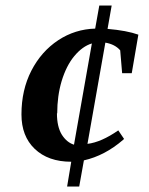

<svg xmlns="http://www.w3.org/2000/svg" viewBox="-20 -675 540 698"><path d="M431 -170 428 -167Q361 -109 285 -92L268 3H224L239 -87Q155 -87 106 -134Q58 -180 58 -259Q58 -348 94 -418Q130 -488 192 -529Q253 -569 326 -571L341 -655H386L371 -570Q441 -564 483 -549L459 -409H424L417 -492Q398 -514 363 -520L298 -152Q348 -158 410 -201ZM188 -263H187Q187 -214 205 -185Q223 -157 249 -149L314 -517Q280 -507 250 -471Q221 -436 204 -380Q188 -326 188 -263Z"/></svg>

Font: Libra Serif Modern
Style: Bold Italic
Weight: 700
Italic angle: -12°
Designer: Stefan Peev, Context Ltd
Foundry: Stefan Peev, Context Ltd
Version: Version 1.000